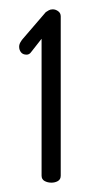

<svg xmlns="http://www.w3.org/2000/svg" viewBox="-20 -751 203 411"><path d="M69 -668 47 -640Q43 -634 37 -634Q29 -634 25 -639Q21 -644 21 -651Q21 -656 24 -661Q27 -666 29 -668L78 -725Q81 -727 84.5 -729Q88 -731 93 -731Q99 -731 104.5 -727Q110 -723 110 -716V-375Q110 -367 104 -363.5Q98 -360 90 -360Q82 -360 75.5 -363.5Q69 -367 69 -375Z"/></svg>

Font: AkaAcidDosis
Style: Light
Weight: 300
Designer: Edgar Tolentino, Pablo Impallari, Igino Marini, Aka-Acid
Foundry: Edgar Tolentino, Pablo Impallari, Igino Marini, Aka-Acid
Version: Version 1.007